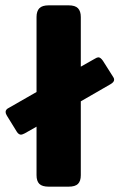

<svg xmlns="http://www.w3.org/2000/svg" viewBox="-20 -700 449 720"><path d="M408 -401Q408 -392 394 -384L283 -320V-43Q283 -21 272.5 -10.5Q262 0 237 0H163Q138 0 127.5 -10.5Q117 -21 117 -43V-225L73 -200Q63 -195 59 -195Q50 -195 43 -206L6 -266Q1 -274 1 -280Q1 -290 14 -296L117 -355V-636Q117 -658 127.5 -669Q138 -680 163 -680H237Q262 -680 272.5 -669Q283 -658 283 -636V-450L336 -480Q344 -485 349 -485Q357 -485 366 -472L404 -412Q408 -407 408 -401Z"/></svg>

Font: Mitr Medium
Style: Regular
Weight: 500
Designer: Thanarat Vachiruckul
Foundry: Cadson Demak
Version: Version 1.002